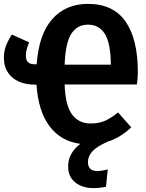

<svg xmlns="http://www.w3.org/2000/svg" viewBox="-26 -728 754 989"><path d="M679 -293H307Q310 -188 344 -140Q378 -92 441 -92Q485 -92 516.5 -106.5Q548 -121 582 -149L650 -72Q593 -18 528 2Q470 28 448.5 53Q427 78 427 106Q427 153 475 153Q497 153 529 145L520 234Q485 241 457 241Q398 241 361.5 211.5Q325 182 325 130Q325 60 388 13Q288 0 229.5 -77.5Q171 -155 162 -292H157Q80 -292 37 -329.5Q-6 -367 -6 -430Q-6 -464 5 -492.5Q16 -521 35 -550L124 -510Q107 -469 107 -441Q107 -397 151 -397H163Q174 -552 243.5 -630Q313 -708 427 -708Q557 -708 620.5 -617.5Q684 -527 684 -356Q684 -325 679 -293ZM545 -395Q544 -506 514 -553.5Q484 -601 428 -601Q371 -601 341 -553.5Q311 -506 307 -395Z"/></svg>

Font: Fira Sans Condensed SemiBold
Style: Regular
Weight: 600
Width: 3
Designer: bBox Type GmbH & Carrois Corporate GbR & Edenspiekermann AG
Foundry: bBox Type GmbH & Carrois Corporate GbR & Edenspiekermann AG
Version: Version 4.301